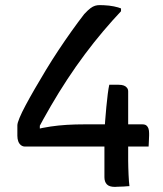

<svg xmlns="http://www.w3.org/2000/svg" viewBox="-20 -727 640 752"><path d="M370 -707Q378 -707 387.5 -706.5Q397 -706 407 -705Q417 -704 426 -702Q435 -700 442.5 -698Q450 -696 454 -694V-683Q420 -647 384 -604.5Q348 -562 312.5 -514.5Q277 -467 243.5 -416Q210 -365 179.5 -312.5Q149 -260 121 -207L136 -259V-206L115 -219Q148 -227 178.5 -231.5Q209 -236 241.5 -238Q274 -240 314 -240H537Q548 -240 553.5 -235.5Q559 -231 561.5 -223.5Q564 -216 564 -205Q564 -201 564 -195.5Q564 -190 563.5 -184Q563 -178 563 -172Q563 -166 562.5 -161Q562 -156 562 -153H78Q69 -153 62 -158.5Q55 -164 51.5 -173.5Q48 -183 48 -195V-236Q48 -245 56.5 -265.5Q65 -286 80.5 -315Q96 -344 116.5 -379.5Q137 -415 160 -453Q183 -491 208.5 -529.5Q234 -568 260 -604.5Q286 -641 310 -672Q325 -688 334.5 -695Q344 -702 352.5 -704.5Q361 -707 370 -707ZM408 -395Q411 -395 416 -395Q421 -395 427 -395Q433 -395 438 -395Q443 -395 445 -395Q457 -395 465 -392Q473 -389 477.5 -383Q482 -377 482 -369V-98Q482 -86 482.5 -71.5Q483 -57 483.5 -43Q484 -29 485 -17.5Q486 -6 487 2Q484 2 478 2.5Q472 3 465.5 3.5Q459 4 452 4Q445 4 439 4.5Q433 5 430 5Q408 5 398.5 -5Q389 -15 389 -33Q389 -44 389 -62.5Q389 -81 389 -102.5Q389 -124 389 -145Q389 -166 389 -184Q389 -202 389 -213Q390 -230 392 -255.5Q394 -281 396.5 -308Q399 -335 402 -358.5Q405 -382 408 -395Z"/></svg>

Font: Rec Mono Semicasual
Style: Regular
Weight: 400
Version: Version 1.085; ttfautohint (v1.8.4.7-5d5b)